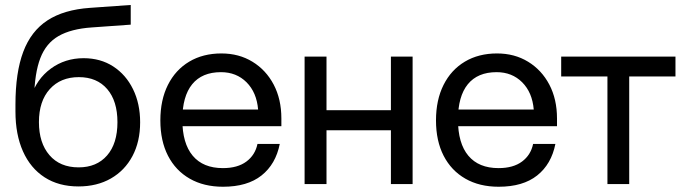

<svg xmlns="http://www.w3.org/2000/svg" viewBox="-20 -722 2694 753"><path d="M40.6 -311.9Q40.6 -437.6 71.2 -518.8Q101.7 -600 166.2 -642.1Q230.7 -684.1 333.1 -691.2L492.7 -702.5V-625.3L339.9 -614.4Q258.5 -608.8 209.4 -580.5Q160.4 -552.3 138.1 -493.8Q115.7 -435.3 113.7 -338L100.1 -339.2Q123.2 -411.9 179.2 -452.8Q235.1 -493.8 308 -493.8Q374.1 -493.8 424.1 -461.4Q474 -429 501.8 -372.1Q529.6 -315.3 529.6 -242.4Q529.6 -166.5 499.5 -109.9Q469.4 -53.3 414.9 -22Q360.4 9.2 287.6 9.2Q210.4 9.2 154.9 -26.6Q99.5 -62.4 70.1 -128.4Q40.6 -194.4 40.6 -284.5ZM288.4 -65.6Q359.1 -65.6 399.9 -112.3Q440.6 -159 440.6 -242.9Q440.6 -325.9 400.4 -372.7Q360.1 -419.5 289.2 -419.5Q217.6 -419.5 175.2 -372.5Q132.7 -325.5 132.7 -243Q132.7 -161.5 173.9 -113.6Q215.1 -65.6 288.4 -65.6Z M608.9 -249.8Q608.9 -169.4 638.9 -111.1Q668.9 -52.9 724.1 -21.3Q779.4 10.4 854.7 10.4Q949.9 10.4 1005.6 -33.8Q1061.4 -78 1077.2 -157.6H989.8Q980.8 -114.1 946.3 -88.4Q911.8 -62.7 854.2 -62.7Q776.6 -62.7 735.9 -111.2Q695.1 -159.7 695.1 -253Q695.1 -344.1 733.7 -391.6Q772.4 -439 846.6 -439Q907.1 -439 946.9 -399.3Q986.6 -359.5 992.3 -292.4H687.9V-227.1H1083.5V-257.3Q1083.5 -332.9 1053.4 -390.2Q1023.2 -447.5 970.1 -479.9Q917 -512.4 848.4 -512.4Q776 -512.4 722.1 -480.2Q668.1 -448 638.5 -388.9Q608.9 -329.9 608.9 -249.8Z M1174.6 -500V0H1260.5V-211.1H1513.1V0H1598.2V-500H1513.1V-289.9H1260.5V-500Z M1689.9 -249.8Q1689.9 -169.4 1719.9 -111.1Q1749.9 -52.9 1805.1 -21.3Q1860.4 10.4 1935.7 10.4Q2030.9 10.4 2086.6 -33.8Q2142.4 -78 2158.2 -157.6H2070.8Q2061.8 -114.1 2027.3 -88.4Q1992.8 -62.7 1935.2 -62.7Q1857.6 -62.7 1816.9 -111.2Q1776.1 -159.7 1776.1 -253Q1776.1 -344.1 1814.7 -391.6Q1853.4 -439 1927.6 -439Q1988.1 -439 2027.9 -399.3Q2067.6 -359.5 2073.3 -292.4H1768.9V-227.1H2164.5V-257.3Q2164.5 -332.9 2134.4 -390.2Q2104.2 -447.5 2051.1 -479.9Q1998 -512.4 1929.4 -512.4Q1857 -512.4 1803.1 -480.2Q1749.1 -448 1719.5 -388.9Q1689.9 -329.9 1689.9 -249.8Z M2629.1 -500H2180.9V-422H2362.3V0H2447.7V-422H2629.1Z"/></svg>

Font: Overused Grotesk Light
Style: Regular
Weight: 300
Designer: RandomMaerks
Version: Version 0.005